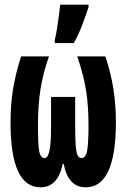

<svg xmlns="http://www.w3.org/2000/svg" viewBox="-20 -790 540 820"><path d="M295 -606Q316 -643 331 -683Q346 -723 358 -759V-770H237Q236 -757 232 -726.5Q228 -696 223 -665Q218 -634 214 -620V-606ZM248 -90H252Q271 10 346 10Q475 10 475 -269Q475 -341 464.5 -409Q454 -477 430 -549H310Q338 -466 348 -401Q358 -336 358 -255Q358 -182 352.5 -148.5Q347 -115 328 -115Q310 -115 305.5 -148.5Q301 -182 301 -243V-376H198V-243Q198 -115 171 -115Q151 -115 146.5 -150Q142 -185 142 -250Q142 -341 153 -409.5Q164 -478 189 -549H70Q47 -477 36 -411Q25 -345 25 -266Q25 10 153 10Q227 10 248 -90Z"/></svg>

Font: Noto Sans Mono UI Condensed ExtraBold
Style: Regular
Weight: 800
Width: 3
Designer: Monotype Design team
Foundry: Monotype Imaging Inc.
Version: 1.000